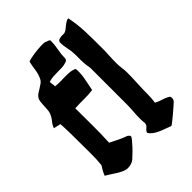

<svg xmlns="http://www.w3.org/2000/svg" viewBox="-206 -809 920 920"><g transform="rotate(-45 253.5 -349.0)"><path d="M242 -705Q247 -705 252.5 -705Q258 -705 263 -704Q268 -701 278 -698Q288 -695 288 -689Q288 -662 282.5 -635.5Q277 -609 277 -583Q277 -569 263 -566Q249 -561 234.5 -560.5Q220 -560 205 -560Q190 -560 175 -559Q160 -558 145 -553Q145 -545 146.5 -536.5Q148 -528 148 -520Q166 -518 184.5 -518.5Q203 -519 221 -519Q235 -519 249.5 -517.5Q264 -516 277 -509L278 -494Q278 -465 272 -437.5Q266 -410 261 -382Q232 -378 202 -378.5Q172 -379 142 -377Q142 -319 142.5 -261Q143 -203 140 -146Q161 -135 182 -125Q203 -115 225 -107Q228 -105 232 -101.5Q236 -98 236 -94Q236 -89 226 -77Q216 -65 203.5 -51.5Q191 -38 178.5 -26.5Q166 -15 162 -11Q153 -3 141 0.5Q129 4 118 4Q106 4 92 -2Q78 -8 64.5 -16.5Q51 -25 37.5 -34Q24 -43 13 -49Q18 -62 24.5 -73.5Q31 -85 38 -96Q42 -134 41.5 -174Q41 -214 41 -253Q41 -283 40.5 -313.5Q40 -344 38 -374L2 -382Q8 -399 19.5 -412.5Q31 -426 38 -443Q42 -453 43 -466.5Q44 -480 44.5 -493.5Q45 -507 46.5 -519Q48 -531 54 -539Q60 -548 69.5 -554Q79 -560 89 -566Q99 -572 108.5 -579Q118 -586 123 -597Q133 -617 136.5 -642.5Q140 -668 145 -690Q151 -693 164 -696Q177 -699 192 -701Q207 -703 221 -704Q235 -705 242 -705ZM423 -706Q434 -653 435.5 -600.5Q437 -548 437 -494Q437 -468 435.5 -442Q434 -416 434 -390Q434 -373 436.5 -356Q439 -339 439 -322Q439 -287 437 -252.5Q435 -218 435 -183Q435 -169 434 -154.5Q433 -140 431 -126Q448 -117 467 -111.5Q486 -106 503 -95Q504 -92 504.5 -89.5Q505 -87 505 -84Q505 -76 500 -68Q497 -65 483 -52.5Q469 -40 453 -26.5Q437 -13 423.5 -2.5Q410 8 408 8Q405 8 401 6Q389 1 374.5 -4Q360 -9 346 -15.5Q332 -22 320.5 -30.5Q309 -39 302 -51Q306 -62 317 -70.5Q328 -79 328 -92Q327 -100 326.5 -107Q326 -114 326 -122Q326 -146 328 -170Q330 -194 330 -219V-458Q330 -466 328.5 -473.5Q327 -481 326 -489Q324 -506 324 -523Q324 -540 324 -557Q324 -582 318.5 -605.5Q313 -629 313 -654Q316 -662 322 -664.5Q328 -667 335 -668Q342 -669 349.5 -668.5Q357 -668 363 -670Q371 -673 377.5 -678.5Q384 -684 391 -689.5Q398 -695 405.5 -700Q413 -705 423 -706Z"/></g></svg>

Font: Hand Textur
Style: Regular
Weight: 400
Designer: F. H. Ehmcke um 1935
Foundry: Peter Wiegel
Version: Version 1.000